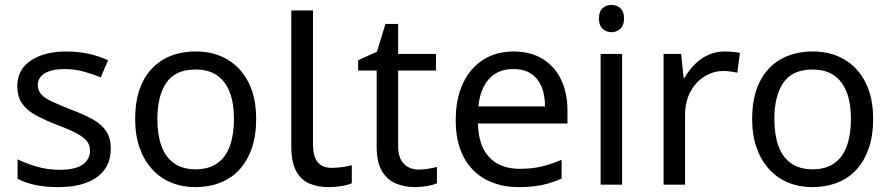

<svg xmlns="http://www.w3.org/2000/svg" viewBox="-20 -757 3653 787"><path d="M434 -148Q434 -96 408 -61Q382 -26 334 -8Q286 10 220 10Q164 10 123.5 1Q83 -8 52 -24V-104Q84 -88 129.5 -74.5Q175 -61 222 -61Q289 -61 319 -82.5Q349 -104 349 -140Q349 -160 338 -176Q327 -192 298.5 -208Q270 -224 217 -244Q165 -264 128 -284Q91 -304 71 -332Q51 -360 51 -404Q51 -472 106.5 -509Q162 -546 252 -546Q301 -546 343.5 -536.5Q386 -527 423 -510L393 -440Q359 -454 322 -464Q285 -474 246 -474Q192 -474 163.5 -456.5Q135 -439 135 -409Q135 -387 148 -371.5Q161 -356 191.5 -341.5Q222 -327 273 -307Q324 -288 360 -268Q396 -248 415 -219.5Q434 -191 434 -148Z M1030 -269Q1030 -202 1012.5 -150.5Q995 -99 962.5 -63Q930 -27 883.5 -8.5Q837 10 780 10Q727 10 682 -8.5Q637 -27 604 -63Q571 -99 552.5 -150.5Q534 -202 534 -269Q534 -358 564 -419.5Q594 -481 650 -513.5Q706 -546 783 -546Q856 -546 911.5 -513.5Q967 -481 998.5 -419.5Q1030 -358 1030 -269ZM625 -269Q625 -206 641.5 -159.5Q658 -113 693 -88Q728 -63 782 -63Q836 -63 871 -88Q906 -113 922.5 -159.5Q939 -206 939 -269Q939 -333 922 -378Q905 -423 870.5 -447.5Q836 -472 781 -472Q699 -472 662 -418Q625 -364 625 -269Z M1327 10Q1283 10 1248.5 -4.5Q1214 -19 1194 -55.5Q1174 -92 1174 -157V-714H1263V-165Q1263 -117 1281.5 -93Q1300 -69 1340 -69Q1362 -69 1385.5 -72.5Q1409 -76 1422 -80V-6Q1408 1 1380.5 5.5Q1353 10 1327 10Z M1696 -62Q1716 -62 1737 -65.5Q1758 -69 1771 -73V-6Q1757 1 1731 5.5Q1705 10 1681 10Q1639 10 1603.5 -4.5Q1568 -19 1546 -55Q1524 -91 1524 -156V-468H1448V-510L1525 -545L1560 -659H1612V-536H1767V-468H1612V-158Q1612 -109 1635.5 -85.5Q1659 -62 1696 -62Z M2085 -546Q2154 -546 2203.5 -516Q2253 -486 2279.5 -431.5Q2306 -377 2306 -304V-251H1939Q1941 -160 1985.5 -112.5Q2030 -65 2110 -65Q2161 -65 2200.5 -74.5Q2240 -84 2282 -102V-25Q2241 -7 2201 1.5Q2161 10 2106 10Q2030 10 1971.5 -21Q1913 -52 1880.5 -113.5Q1848 -175 1848 -264Q1848 -352 1877.5 -415Q1907 -478 1960.5 -512Q2014 -546 2085 -546ZM2084 -474Q2021 -474 1984.5 -433.5Q1948 -393 1941 -321H2214Q2214 -367 2200 -401Q2186 -435 2157.5 -454.5Q2129 -474 2084 -474Z M2530 -536V0H2442V-536ZM2487 -737Q2507 -737 2522.5 -723.5Q2538 -710 2538 -681Q2538 -653 2522.5 -639Q2507 -625 2487 -625Q2465 -625 2450 -639Q2435 -653 2435 -681Q2435 -710 2450 -723.5Q2465 -737 2487 -737Z M2950 -546Q2965 -546 2982.5 -544.5Q3000 -543 3013 -540L3002 -459Q2989 -462 2973.5 -464Q2958 -466 2944 -466Q2913 -466 2885 -453Q2857 -440 2835 -416.5Q2813 -393 2800.5 -360Q2788 -327 2788 -286V0H2700V-536H2772L2782 -438H2786Q2803 -468 2827 -492.5Q2851 -517 2882 -531.5Q2913 -546 2950 -546Z M3559 -269Q3559 -202 3541.5 -150.5Q3524 -99 3491.5 -63Q3459 -27 3412.5 -8.5Q3366 10 3309 10Q3256 10 3211 -8.5Q3166 -27 3133 -63Q3100 -99 3081.5 -150.5Q3063 -202 3063 -269Q3063 -358 3093 -419.5Q3123 -481 3179 -513.5Q3235 -546 3312 -546Q3385 -546 3440.5 -513.5Q3496 -481 3527.5 -419.5Q3559 -358 3559 -269ZM3154 -269Q3154 -206 3170.5 -159.5Q3187 -113 3222 -88Q3257 -63 3311 -63Q3365 -63 3400 -88Q3435 -113 3451.5 -159.5Q3468 -206 3468 -269Q3468 -333 3451 -378Q3434 -423 3399.5 -447.5Q3365 -472 3310 -472Q3228 -472 3191 -418Q3154 -364 3154 -269Z"/></svg>

Font: ubangla15
Style: Book
Weight: 400
Designer: Jelle Bosma - Monotype Design Team
Foundry: Monotype Imaging Inc.
Version: Version 2.003